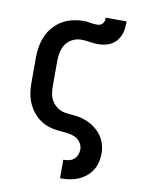

<svg xmlns="http://www.w3.org/2000/svg" viewBox="-87 -622 673 897"><g transform="rotate(10 250.0 -173.0)"><path d="M261 215V127H262Q275 127 288 124Q301 121 311 112.5Q321 104 326 91.5Q331 79 331 66Q331 48 320 32.5Q309 17 292.5 10Q276 3 257.5 1Q239 -1 221 -2.5Q203 -4 185 -8Q167 -12 150.5 -19.5Q134 -27 120 -38.5Q106 -50 94.5 -64Q83 -78 74.5 -94.5Q66 -111 61 -128.5Q56 -146 54 -164Q52 -182 52 -200V-320Q52 -347 56.5 -373Q61 -399 71.5 -423.5Q82 -448 100 -468.5Q118 -489 141 -502.5Q164 -516 190 -522Q216 -528 242 -528Q258 -528 274 -525Q290 -522 306 -522Q314 -522 321 -524.5Q328 -527 333 -533Q338 -539 339.5 -546.5Q341 -554 341 -561H440Q440 -545 438.5 -528.5Q437 -512 431 -497Q425 -482 414.5 -469Q404 -456 390 -448Q376 -440 359.5 -436.5Q343 -433 327 -433Q307 -433 287 -436.5Q267 -440 246 -440Q225 -440 205 -430Q185 -420 173 -402Q161 -384 157 -363Q153 -342 153 -320V-200Q153 -182 156.5 -164Q160 -146 170 -131Q180 -116 195 -105.5Q210 -95 227.5 -91.5Q245 -88 263.5 -87Q282 -86 299.5 -82.5Q317 -79 334 -72Q351 -65 366 -55Q381 -45 393.5 -32Q406 -19 414.5 -3.5Q423 12 427.5 30Q432 48 432 66Q432 87 427 108.5Q422 130 410.5 148Q399 166 382 179.5Q365 193 345.5 201Q326 209 304.5 212Q283 215 262 215Z"/></g></svg>

Font: Iosevka Curly Semibold
Style: Regular
Weight: 600
Monospace: yes
Designer: Belleve Invis
Foundry: Belleve Invis
Version: Version 22.1.2; ttfautohint (v1.8.4)